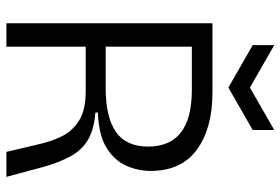

<svg xmlns="http://www.w3.org/2000/svg" viewBox="-162 -736 898 615"><g transform="rotate(90 287.5 -429.0)"><path d="M55 0V-660H277Q392 -660 460 -610Q528 -560 528 -462Q528 -423 512 -385.5Q496 -348 456 -322Q416 -296 341 -293V-285Q394 -281 427 -262Q460 -243 480 -207.5Q500 -172 515 -119L547 0H467L442 -106Q433 -146 416 -179.5Q399 -213 365.5 -233.5Q332 -254 273 -254H130V0ZM130 -318H264Q355 -318 402.5 -350.5Q450 -383 450 -454Q450 -594 269 -594H130ZM125 -858 261 -780 397 -858V-789L261 -711L125 -789Z"/></g></svg>

Font: Bricolage Grotesque 96pt Light
Style: Regular
Weight: 300
Designer: Mathieu Triay
Foundry: Atelier Triay
Version: Version 1.001; ttfautohint (v1.8.4.7-5d5b);gftools[0.9.33.de